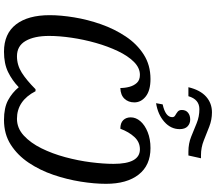

<svg xmlns="http://www.w3.org/2000/svg" viewBox="-80 -992 1082 962"><g transform="rotate(90 461.0 -511.0)"><path d="M417 -914Q431 -973 464 -1002.5Q497 -1032 543 -1032Q580 -1032 614.5 -1018.5Q649 -1005 684 -991Q719 -977 758 -977H773L759 -914H740Q699 -914 664.5 -928Q630 -942 597 -955.5Q564 -969 527 -969Q478 -969 462 -914ZM503 -785Q567 -799 567 -833Q567 -843 558 -848Q549 -853 540 -860Q531 -867 531 -881Q531 -901 544.5 -912Q558 -923 579 -923Q599 -923 613 -910Q627 -897 627 -870Q627 -826 590.5 -793.5Q554 -761 497 -752ZM239 10Q149 10 102.5 -50Q56 -110 56 -219Q56 -274 67 -341.5Q78 -409 101.5 -476Q125 -543 162.5 -599.5Q200 -656 253 -690Q306 -724 376 -724Q433 -724 463 -700.5Q493 -677 493 -643Q493 -613 474.5 -593.5Q456 -574 421 -573Q421 -596 415 -618.5Q409 -641 395 -656Q381 -671 355 -671Q320 -671 290 -641Q260 -611 236 -560.5Q212 -510 195 -450Q178 -390 169 -328.5Q160 -267 160 -216Q160 -142 185 -98.5Q210 -55 262 -55Q306 -55 344 -79Q382 -103 427 -148H437Q485 -55 575 -55Q622 -55 659 -89Q696 -123 723 -177.5Q750 -232 767.5 -297Q785 -362 793 -425.5Q801 -489 801 -539Q801 -671 728 -671Q692 -671 666.5 -643.5Q641 -616 625 -573Q596 -573 582 -587.5Q568 -602 568 -625Q568 -651 587.5 -673.5Q607 -696 642 -710Q677 -724 722 -724Q808 -724 854.5 -665Q901 -606 901 -501Q901 -443 890 -374Q879 -305 856 -237.5Q833 -170 795.5 -114Q758 -58 705 -24Q652 10 581 10Q520 10 482 -10.5Q444 -31 417 -64Q383 -31 341 -10.5Q299 10 239 10Z"/></g></svg>

Font: Noto Serif SemiCondensed
Style: Italic
Weight: 400
Width: 4
Italic angle: -12°
Designer: Monotype Design Team
Foundry: Monotype Imaging Inc.
Version: Version 2.013